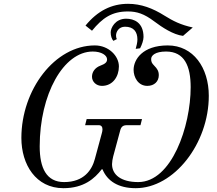

<svg xmlns="http://www.w3.org/2000/svg" viewBox="-20 -968 1138 1006"><path d="M560 -799C560 -780 565 -764 574 -754L592 -763C589 -769 588 -775 588 -782C588 -801 602 -828 635 -828C680 -828 700 -802 700 -761C700 -746 695 -726 691 -712L714 -715C724 -734 732 -758 732 -774C732 -851 681 -870 641 -870C583 -870 560 -821 560 -799ZM428 -834 462 -807C517 -874 566 -908 650 -908C697 -908 735 -896 788 -856C829 -825 888 -786 939 -780L990 -824C926 -838 887 -858 842 -886C780 -925 719 -948 651 -948C564 -948 491 -911 428 -834ZM92 -245C92 -106 168 18 312 18C420 18 476 -33 513 -81H517C542 -20 599 18 691 18C892 18 1074 -216 1074 -466C1074 -613 993 -730 859 -730C727 -730 680 -656 680 -602C680 -564 703 -518 752 -518C788 -518 812 -541 812 -574C812 -595 804 -608 788 -624C775 -637 772 -645 772 -659C772 -677 793 -698 850 -698C947 -698 979 -621 979 -511C979 -307 880 -14 704 -14C615 -14 567 -52 567 -108C567 -118 570 -138 573 -148L610 -285C615 -304 625 -312 644 -312H716L724 -344H434L426 -312H498C511 -312 517 -303 517 -290C517 -284 515 -274 513 -268L477 -135C462 -78 420 -14 316 -14C223 -14 188 -88 188 -201C188 -473 312 -698 466 -698C512 -698 541 -678 541 -657C541 -643 533 -634 506 -624C479 -614 462 -592 462 -566C462 -540 484 -518 514 -518C571 -518 603 -567 603 -620C603 -675 549 -730 477 -730C267 -730 92 -498 92 -245Z"/></svg>

Font: Old Standard
Style: Italic
Weight: 400
Italic angle: -15.2°
Designer: Alexey Kryukov <alexios@thessalonica.org.ru>
Version: Version 2.0